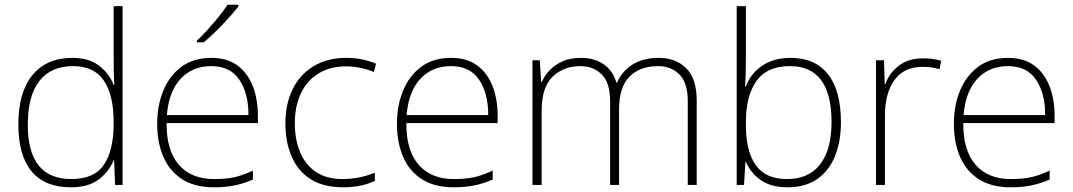

<svg xmlns="http://www.w3.org/2000/svg" viewBox="-20 -786 4561 816"><path d="M281 10Q170 10 114 -58Q58 -126 58 -257Q58 -394 118 -467Q178 -540 288 -540Q358 -540 401.5 -506.5Q445 -473 463 -425H466Q464 -454 463.5 -484.5Q463 -515 463 -544V-760H501V0H469L465 -105H463Q444 -58 400.5 -24Q357 10 281 10ZM284 -25Q381 -25 422 -86.5Q463 -148 463 -260V-266Q463 -382 421.5 -443.5Q380 -505 290 -505Q197 -505 147.5 -442Q98 -379 98 -256Q98 -141 144 -83Q190 -25 284 -25Z M878 -540Q946 -540 989.5 -507.5Q1033 -475 1054.5 -419.5Q1076 -364 1076 -294V-263H688Q687 -148 739.5 -86.5Q792 -25 890 -25Q939 -25 974.5 -32.5Q1010 -40 1055 -61V-23Q1016 -6 977.5 2Q939 10 889 10Q808 10 754.5 -24Q701 -58 674.5 -119Q648 -180 648 -260Q648 -337 674 -400.5Q700 -464 751 -502Q802 -540 878 -540ZM878 -505Q798 -505 748 -451.5Q698 -398 689 -297H1036Q1036 -390 997 -447.5Q958 -505 878 -505ZM993 -758Q976 -737 951.5 -709.5Q927 -682 899 -654.5Q871 -627 846 -606H817V-613Q838 -633 863 -660.5Q888 -688 910.5 -716Q933 -744 947 -766H993Z M1437 10Q1355 10 1301 -24Q1247 -58 1220 -119.5Q1193 -181 1193 -262Q1193 -346 1224.5 -408.5Q1256 -471 1314 -505.5Q1372 -540 1451 -540Q1488 -540 1519.5 -533.5Q1551 -527 1578 -515L1569 -480Q1540 -492 1509.5 -498Q1479 -504 1451 -504Q1383 -504 1334 -474Q1285 -444 1259 -389.5Q1233 -335 1233 -262Q1233 -195 1254.5 -141.5Q1276 -88 1321 -56.5Q1366 -25 1436 -25Q1474 -25 1509 -32.5Q1544 -40 1573 -52V-17Q1548 -5 1513.5 2.5Q1479 10 1437 10Z M1897 -540Q1965 -540 2008.5 -507.5Q2052 -475 2073.5 -419.5Q2095 -364 2095 -294V-263H1707Q1706 -148 1758.5 -86.5Q1811 -25 1909 -25Q1958 -25 1993.5 -32.5Q2029 -40 2074 -61V-23Q2035 -6 1996.5 2Q1958 10 1908 10Q1827 10 1773.5 -24Q1720 -58 1693.5 -119Q1667 -180 1667 -260Q1667 -337 1693 -400.5Q1719 -464 1770 -502Q1821 -540 1897 -540ZM1897 -505Q1817 -505 1767 -451.5Q1717 -398 1708 -297H2055Q2055 -390 2016 -447.5Q1977 -505 1897 -505Z M2780 -540Q2852 -540 2896.5 -496Q2941 -452 2941 -359V0H2903V-357Q2903 -434 2867.5 -469.5Q2832 -505 2777 -505Q2701 -505 2656 -461Q2611 -417 2611 -319V0H2573V-357Q2573 -434 2537.5 -469.5Q2502 -505 2447 -505Q2375 -505 2328.5 -460Q2282 -415 2282 -315V0H2243V-530H2274L2280 -438H2283Q2294 -464 2315.5 -487Q2337 -510 2370 -525Q2403 -540 2450 -540Q2506 -540 2545.5 -513Q2585 -486 2600 -434H2602Q2623 -483 2668 -511.5Q2713 -540 2780 -540Z M3150 -535Q3150 -509 3149 -475Q3148 -441 3147 -418H3150Q3168 -471 3217.5 -505.5Q3267 -540 3340 -540Q3444 -540 3499 -470.5Q3554 -401 3554 -266Q3554 -187 3529.5 -124.5Q3505 -62 3454.5 -26Q3404 10 3327 10Q3257 10 3213.5 -20.5Q3170 -51 3151 -97H3148L3142 0H3111V-760H3150ZM3337 -505Q3240 -505 3195 -442Q3150 -379 3150 -265V-256Q3150 -143 3192 -84Q3234 -25 3324 -25Q3418 -25 3466 -88Q3514 -151 3514 -267Q3514 -505 3337 -505Z M3903 -538Q3925 -538 3944 -535.5Q3963 -533 3980 -528L3973 -492Q3955 -497 3938.5 -499.5Q3922 -502 3901 -502Q3822 -502 3781.5 -446Q3741 -390 3741 -295V0H3703V-530H3737L3740 -429H3743Q3759 -475 3799.5 -506.5Q3840 -538 3903 -538Z M4264 -540Q4332 -540 4375.5 -507.5Q4419 -475 4440.5 -419.5Q4462 -364 4462 -294V-263H4074Q4073 -148 4125.5 -86.5Q4178 -25 4276 -25Q4325 -25 4360.5 -32.5Q4396 -40 4441 -61V-23Q4402 -6 4363.5 2Q4325 10 4275 10Q4194 10 4140.5 -24Q4087 -58 4060.5 -119Q4034 -180 4034 -260Q4034 -337 4060 -400.5Q4086 -464 4137 -502Q4188 -540 4264 -540ZM4264 -505Q4184 -505 4134 -451.5Q4084 -398 4075 -297H4422Q4422 -390 4383 -447.5Q4344 -505 4264 -505Z"/></svg>

Font: Noto Sans Devanagari ExtraLight
Style: Regular
Weight: 200
Designer: Jelle Bosma - Monotype Design Team
Foundry: Monotype Imaging Inc.
Version: Version 2.004; ttfautohint (v1.8.4.7-5d5b)